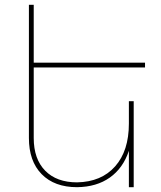

<svg xmlns="http://www.w3.org/2000/svg" viewBox="-20 -777 667 797"><path d="M582 -497H120V-204Q120 -117 167.5 -68.5Q215 -20 300 -20Q401 -22 458 -86.5Q515 -151 515 -264V-357H535V0H515V-151Q491 -79 436 -40Q381 -1 300 0Q206 0 153 -54Q100 -108 100 -204V-757H120V-517H582Z"/></svg>

Font: Montserrat arm Thin
Style: Regular
Weight: 250
Designer: Julieta Ulanovsky
Foundry: Julieta Ulanovsky
Version: Version 6.000;PS 006.000;hotconv 1.0.88;makeotf.lib2.5.64775